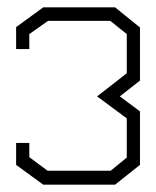

<svg xmlns="http://www.w3.org/2000/svg" viewBox="-20 -754 426 524"><path d="M294 -250H98L24 -304V-364H60V-325L110 -288H282L326 -324V-431L245 -491L326 -554V-661L281 -697H111L60 -661V-620H24V-680L98 -734H294L362 -679V-534L307 -491L362 -450V-304Z"/></svg>

Font: Turret Road Light
Style: Regular
Weight: 300
Designer: Noponies
Foundry: Noponies
Version: Version 1.001; ttfautohint (v1.8)